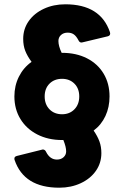

<svg xmlns="http://www.w3.org/2000/svg" viewBox="-20 -768 590 894"><path d="M48 -23Q47 -25 47 -30Q47 -39 59 -42L175 -71L179 -72Q190 -72 195 -60Q213 -25 245 -25Q264 -25 276 -36Q288 -47 288 -63Q288 -84 275 -116H269Q204 -116 153.5 -142Q103 -168 75 -214Q47 -260 47 -319Q47 -369 68 -411Q89 -453 127 -480Q107 -507 97.5 -531.5Q88 -556 88 -587Q88 -633 113.5 -669.5Q139 -706 184 -727Q229 -748 284 -748Q448 -748 492 -618Q493 -616 493 -612Q493 -602 482 -599L365 -571Q363 -570 359 -570Q350 -570 345 -581Q335 -600 323.5 -608Q312 -616 295 -616Q276 -616 264 -605Q252 -594 252 -577Q252 -554 267 -522H269Q335 -522 385 -496.5Q435 -471 462.5 -425Q490 -379 490 -319Q490 -269 471 -228Q452 -187 416 -160Q434 -134 443 -109.5Q452 -85 452 -55Q452 -9 426.5 27.5Q401 64 356 85Q311 106 256 106Q92 106 48 -23ZM349 -319Q349 -356 326.5 -378.5Q304 -401 269 -401Q233 -401 210.5 -378.5Q188 -356 188 -319Q188 -282 210.5 -259Q233 -236 269 -236Q304 -236 326.5 -259Q349 -282 349 -319Z"/></svg>

Font: LINE Seed Sans TH App ExtraBold
Style: Regular
Weight: 800
Designer: Dalton Maag Ltd | Thai characters by Cadson Demak Co.,Ltd.
Foundry: Dalton Maag Ltd
Version: Version 1.003